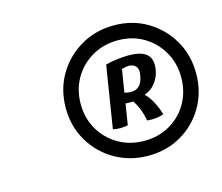

<svg xmlns="http://www.w3.org/2000/svg" viewBox="-69 -880 681 590"><g transform="rotate(-15 271.5 -584.5)"><path d="M336.7 -377.6Q278.9 -377.6 231.5 -404.7Q184 -431.9 156.2 -478.8Q128.3 -525.7 128.3 -584.5Q128.3 -643.2 155.9 -690.2Q183.5 -737.1 230.7 -764.7Q277.9 -792.3 336.1 -792.3Q394.9 -792.3 441.6 -764.7Q488.2 -737.1 515.6 -690.2Q543 -643.2 543 -584.5Q543 -525.7 515.6 -478.8Q488.3 -431.9 441.6 -404.7Q394.9 -377.6 336.7 -377.6ZM359.9 -483.5Q356.5 -504.4 348.8 -523.1Q341.1 -541.8 329.2 -557.7L362.4 -570.3Q380.9 -557.6 393.2 -535.8Q405.5 -514 413 -489Q388.7 -480.5 359.9 -483.5ZM336.1 -425.1Q382.2 -425.1 418.3 -446.2Q454.4 -467.2 475 -503.5Q495.5 -539.9 495.5 -584.5Q495.5 -630.1 474.5 -666.4Q453.4 -702.7 417.6 -723.8Q381.8 -744.8 336.1 -744.8Q291.1 -744.8 254.5 -723.8Q217.9 -702.7 196.8 -666.4Q175.8 -630.1 175.8 -584.5Q175.8 -539.9 196.8 -503.5Q217.9 -467.2 254.2 -446.2Q290.5 -425.1 336.1 -425.1ZM251.3 -484.5 282.8 -682Q303.4 -687.5 323.2 -689.5Q343 -691.5 355.5 -691.5Q397.2 -691.5 414 -676Q430.9 -660.4 425.9 -628.3Q421.4 -599.6 401.5 -579.2Q381.7 -558.8 342.7 -556.2L342.8 -550.6L301.1 -551.1L305.1 -586.5Q314.2 -584 321.2 -582.4Q328.3 -580.9 334.8 -580.9Q351.1 -580.9 361 -590.1Q370.9 -599.4 374.9 -619.8Q379.4 -641.7 371.2 -651Q363.1 -660.3 348.6 -660.3Q343.7 -660.3 337.9 -659.3Q332.2 -658.3 326.2 -656.3L298.7 -484.5Q274 -479.4 251.3 -484.5Z"/></g></svg>

Font: Vollkorn
Style: Italic
Weight: 400
Italic angle: -11°
Designer: Friedrich Althausen
Foundry: Friedrich Althausen
Version: Version 5.001